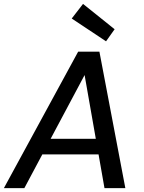

<svg xmlns="http://www.w3.org/2000/svg" viewBox="-37 -965 737 985"><path d="M-17 0 364 -700H473L606 0H499L397 -580L88 0ZM127 -173 169 -253H503L517 -173ZM507 -753 331 -870 389 -945 551 -815Z"/></svg>

Font: DM Sans 10pt Medium
Style: Italic
Weight: 500
Italic angle: -10°
Version: Version 4.004;gftools[0.9.30]